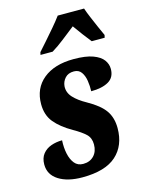

<svg xmlns="http://www.w3.org/2000/svg" viewBox="-117 -836 686 916"><g transform="rotate(-15 226.0 -378.0)"><path d="M175 10Q102 10 58 -18Q14 -46 14 -96Q14 -128 30 -148Q46 -168 71.5 -177Q97 -186 126 -186Q124 -150 130.5 -119.5Q137 -89 152.5 -70Q168 -51 195 -51Q228 -51 248 -72Q268 -93 268 -128Q268 -160 248 -179Q228 -198 189 -220Q133 -252 103.5 -288Q74 -324 74 -378Q74 -456 129 -501Q184 -546 279 -546Q339 -546 374 -533Q409 -520 424 -499.5Q439 -479 439 -455Q439 -413 407 -394.5Q375 -376 321 -376Q322 -402 318 -428Q314 -454 301.5 -471.5Q289 -489 265 -489Q237 -489 221.5 -472Q206 -455 204 -432Q202 -401 224.5 -376.5Q247 -352 287 -330Q348 -296 372.5 -260.5Q397 -225 397 -174Q397 -88 342.5 -39Q288 10 175 10ZM135 -619Q152 -638 174.5 -663.5Q197 -689 220 -716Q243 -743 260 -766H390Q397 -745 408.5 -718Q420 -691 431.5 -664.5Q443 -638 452 -619L449 -606H385Q371 -623 350.5 -650.5Q330 -678 316 -698Q280 -670 251.5 -647.5Q223 -625 192 -606H132Z"/></g></svg>

Font: Noto Serif ExtraCondensed ExtraBold
Style: Italic
Weight: 800
Width: 2
Italic angle: -12°
Designer: Monotype Design Team
Foundry: Monotype Imaging Inc.
Version: Version 2.013